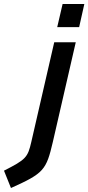

<svg xmlns="http://www.w3.org/2000/svg" viewBox="-97 -712 443 963"><path d="M300 -576 326 -692H217L190 -576ZM60 0C42 78 33 88 -77 144L-42 231C123 157 135 141 168 0L283 -500H175L60 0Z"/></svg>

Font: RazerF5 SemiBold
Style: Italic
Weight: 600
Foundry: Razer Inc.
Version: Version 2